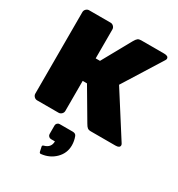

<svg xmlns="http://www.w3.org/2000/svg" viewBox="-228 -846 1197 1292"><g transform="rotate(30 371.0 -200.0)"><path d="M294.2 62.5H395.8Q418.3 62.5 425 79.2Q437.5 111.7 437.5 145.8Q437.5 206.7 393.8 250Q350 293.3 285 300H283.3Q275 300 272.5 290L265 255.8Q265 255 265 253.3L264.2 252.5Q264.2 244.2 274.2 241.7Q325 228.3 325 179.2H294.2Q284.2 179.2 276.7 171.7Q269.2 164.2 269.2 154.2V87.5Q269.2 77.5 276.7 70Q284.2 62.5 294.2 62.5ZM50 -33.3V-666.7Q50 -680 60 -690Q70 -700 83.3 -700H250Q263.3 -700 273.3 -690Q283.3 -680 283.3 -666.7V-441.7H316.7L441.7 -666.7Q452.5 -685.8 461.7 -692.9Q470.8 -700 487.5 -700H666.7Q700 -700 700 -679.2Q700 -673.3 695.8 -666.7L508.3 -366.7L720.8 -33.3Q725 -26.7 725 -20.8Q725 0 691.7 0H500Q483.3 0 474.2 -7.1Q465 -14.2 454.2 -33.3L316.7 -266.7H283.3V-33.3Q283.3 -20 273.3 -10Q263.3 0 250 0H83.3Q70 0 60 -10Q50 -20 50 -33.3Z"/></g></svg>

Font: BoonTook Mon
Style: Regular
Weight: 400
Designer: Sungsit Sawaiwan
Foundry: FontUni
Version: Version 3.0